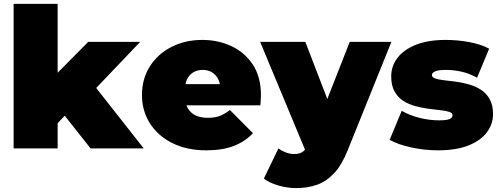

<svg xmlns="http://www.w3.org/2000/svg" viewBox="-20 -762 2570 986"><path d="M239 -90 244 -356 433 -547H700L450 -285L337 -194ZM50 0V-742H276V0ZM445 0 295 -190 434 -361 718 0Z M1040 10Q940 10 865.5 -27Q791 -64 750 -128.5Q709 -193 709 -274Q709 -357 749.5 -421Q790 -485 860.5 -521Q931 -557 1019 -557Q1100 -557 1168.5 -525Q1237 -493 1278.5 -430Q1320 -367 1320 -274Q1320 -262 1319 -247.5Q1318 -233 1317 -221H896V-330H1197L1112 -301Q1112 -333 1100.5 -355.5Q1089 -378 1069 -390.5Q1049 -403 1021 -403Q993 -403 972.5 -390.5Q952 -378 941 -355.5Q930 -333 930 -301V-267Q930 -232 944 -207Q958 -182 984 -169.5Q1010 -157 1047 -157Q1085 -157 1109.5 -167Q1134 -177 1161 -197L1279 -78Q1239 -35 1180.5 -12.5Q1122 10 1040 10Z M1501 204Q1456 204 1409.5 190.5Q1363 177 1335 155L1410 0Q1427 13 1448.5 21Q1470 29 1490 29Q1520 29 1536 16.5Q1552 4 1562 -21L1585 -79L1601 -101L1776 -547H1990L1765 11Q1735 86 1695.5 128Q1656 170 1607.5 187Q1559 204 1501 204ZM1554 25 1316 -547H1548L1712 -121Z M2229 10Q2159 10 2091 -5Q2023 -20 1981 -44L2043 -193Q2082 -170 2133.5 -157Q2185 -144 2234 -144Q2275 -144 2289.5 -151Q2304 -158 2304 -170Q2304 -182 2287 -187.5Q2270 -193 2242 -196Q2214 -199 2180.5 -203.5Q2147 -208 2113 -217Q2079 -226 2051 -244Q2023 -262 2006 -292.5Q1989 -323 1989 -370Q1989 -422 2020.5 -464Q2052 -506 2114.5 -531.5Q2177 -557 2269 -557Q2329 -557 2389 -546Q2449 -535 2492 -512L2430 -363Q2388 -386 2347.5 -394.5Q2307 -403 2272 -403Q2229 -403 2213.5 -395Q2198 -387 2198 -377Q2198 -365 2215 -359Q2232 -353 2260 -350Q2288 -347 2321.5 -342.5Q2355 -338 2388.5 -328.5Q2422 -319 2450 -301Q2478 -283 2495 -252.5Q2512 -222 2512 -175Q2512 -126 2481 -83.5Q2450 -41 2387 -15.5Q2324 10 2229 10Z"/></svg>

Font: MOST Montserrat Black
Style: Regular
Weight: 900
Designer: Julieta Ulanovsky
Foundry: Julieta Ulanovsky
Version: Version 8.000;March 11, 2024;FontCreator 15.0.0.2926 64-bit